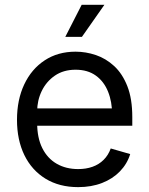

<svg xmlns="http://www.w3.org/2000/svg" viewBox="-20 -768 620 800"><path d="M305.7 11.7Q227.1 11.7 169.7 -23.4Q112.3 -58.6 81.5 -121.8Q50.8 -185.1 50.8 -268.6Q50.8 -352.5 81.1 -416.5Q111.3 -480.5 166.3 -516.6Q221.2 -552.7 294.9 -552.7Q337.4 -552.7 379.4 -538.6Q421.4 -524.4 455.8 -492.7Q490.2 -460.9 510.7 -408.7Q531.2 -356.4 531.2 -280.3V-244.1H110.4V-316.4H485.8L447.3 -289.1Q447.3 -343.8 430.2 -386.2Q413.1 -428.7 379.2 -453.1Q345.2 -477.5 294.9 -477.5Q244.6 -477.5 208.7 -452.9Q172.9 -428.2 153.8 -388.7Q134.8 -349.1 134.8 -303.7V-255.9Q134.8 -193.8 156.2 -150.9Q177.7 -107.9 216.3 -85.7Q254.9 -63.5 305.7 -63.5Q338.4 -63.5 365.2 -73Q392.1 -82.5 411.6 -101.8Q431.2 -121.1 441.4 -149.4L522.5 -126Q509.8 -85 479.7 -54Q449.7 -22.9 405.3 -5.6Q360.8 11.7 305.7 11.7ZM252 -614.3 320.3 -748H415L321.3 -614.3Z"/></svg>

Font: Inter V
Style: 
Weight: 400
Designer: Rasmus Andersson
Foundry: rsms
Version: Version 4.000;git-a3f224843